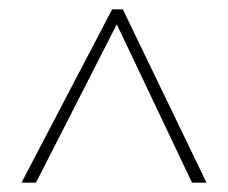

<svg xmlns="http://www.w3.org/2000/svg" viewBox="-20 -735 488 411"><path d="M26 -344H57L230 -683L391 -344H422L243 -715H220Z"/></svg>

Font: Noto Sans Lao UI Cond Thin
Style: Regular
Weight: 100
Width: 3
Designer: Monotype Design Team
Foundry: Monotype Imaging Inc.
Version: Version 2.000